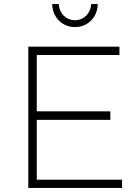

<svg xmlns="http://www.w3.org/2000/svg" viewBox="-20 -930 687 950"><path d="M271 -910H238C240 -843 289 -796 351 -796C413 -796 462 -843 464 -910H431C429 -864 395 -830 351 -830C307 -830 273 -864 271 -910ZM120 -699V0H584V-41H162V-337H526V-379H162V-658H571V-699Z"/></svg>

Font: Montserrat ExtraLight
Style: Regular
Weight: 250
Designer: Julieta Ulanovsky
Foundry: Julieta Ulanovsky
Version: Version 4.000